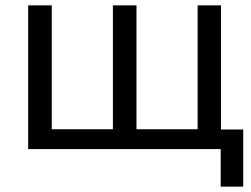

<svg xmlns="http://www.w3.org/2000/svg" viewBox="-20 -556 937 716"><path d="M803 140V0H85V-536H173V-74H401V-536H489V-74H717V-536H804V-73H887V140Z"/></svg>

Font: Noto Sans Living
Style: Regular
Weight: 400
Designer: Monotype Design Team
Foundry: Monotype Imaging Inc.
Version: Version 2.013; ttfautohint (v1.8.4.7-5d5b)